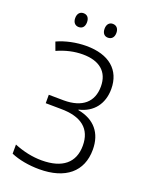

<svg xmlns="http://www.w3.org/2000/svg" viewBox="-165 -975 829 1069"><g transform="rotate(20 250.0 -440.5)"><path d="M105 -850C105 -824 119 -809 140 -809C162 -809 175 -824 175 -850C175 -876 162 -891 140 -891C119 -891 105 -876 105 -850ZM279 -850C279 -824 292 -809 313 -809C335 -809 349 -824 349 -850C349 -876 335 -891 313 -891C293 -891 279 -876 279 -850ZM204 10C359 10 448 -64 448 -194C448 -293 395 -356 297 -374V-377C381 -396 429 -459 429 -547C429 -659 352 -725 218 -725C158 -725 96 -712 46 -689L64 -640C116 -663 165 -674 215 -674C314 -674 370 -627 370 -540C370 -448 311 -397 202 -397L113 -398V-348L202 -347C326 -347 388 -295 388 -196C388 -95 322 -41 200 -41C145 -41 90 -53 36 -75V-21C82 -1 143 10 204 10Z"/></g></svg>

Font: Noto Sans SemiCondensed Light
Style: Regular
Weight: 300
Width: 4
Designer: Monotype Design Team
Foundry: Monotype Imaging Inc.
Version: Version 2.013